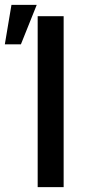

<svg xmlns="http://www.w3.org/2000/svg" viewBox="-22 -774 354 794"><path d="M241.2 0H133.8V-707H241.2ZM25.4 -753.9H129.9L64.5 -590.8H-2Z"/></svg>

Font: Pretendard GOV Medium
Style: Regular
Weight: 500
Designer: Base glyphs from Inter by Rasmus Andersson; Hangeul glyphs from Noto Sans CJK(Source Han Sans) by Jang Soo-young and Kan
Foundry: Kil Hyung-jin
Version: Version 1.309